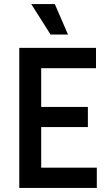

<svg xmlns="http://www.w3.org/2000/svg" viewBox="-20 -926 547 946"><path d="M134 -906H250L315 -756H229ZM75 0V-690H453V-590H183V-399H413V-300H183V-100H457V0Z"/></svg>

Font: Radio Canada Condensed Medium
Style: Regular
Weight: 500
Width: 3
Designer: Charles Daoud, Etienne Aubert Bonn, Alexandre Saumier Demers, Jacques Le Bailly
Foundry: Radio-Canada
Version: Version 2.104; ttfautohint (v1.8.4.7-5d5b);gftools[0.9.28.de